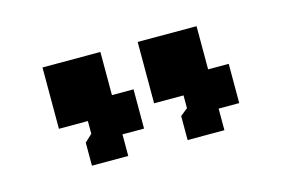

<svg xmlns="http://www.w3.org/2000/svg" viewBox="-44 -719 567 378"><g transform="rotate(-15 239.5 -530.0)"><path d="M300 -424V-473L315 -485V-511H255V-636H375V-548H417V-468H375V-424ZM105 -424V-471L120 -485V-511H61V-636H179V-548H223V-468H179V-424Z"/></g></svg>

Font: Pixelify Sans SemiBold
Style: Regular
Weight: 600
Designer: Stefie Justprince
Foundry: Typecalism Foundryline
Version: Version 1.000